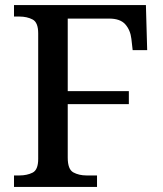

<svg xmlns="http://www.w3.org/2000/svg" viewBox="-20 -734 639 754"><path d="M35 0V-45H56Q86 -45 108 -56Q130 -67 130 -110V-603Q130 -646 108 -657.5Q86 -669 56 -669H35V-714H553L558 -537H501L496 -581Q492 -616 472 -638.5Q452 -661 409 -661H246V-376H486V-325H246V-115Q246 -69 268 -57Q290 -45 320 -45H361V0Z"/></svg>

Font: Noto Serif Bengali Medium
Style: Regular
Weight: 500
Designer: Juan Bruce, Universal Thirst, Indian Type Foundry and the Monotype Design Team.
Foundry: Monotype Imaging Inc.
Version: Version 2.003; ttfautohint (v1.8.4.7-5d5b)